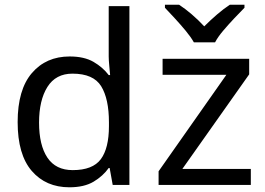

<svg xmlns="http://www.w3.org/2000/svg" viewBox="-20 -786 1125 816"><path d="M275 10Q175 10 115 -59.5Q55 -129 55 -267Q55 -405 115.5 -475.5Q176 -546 276 -546Q338 -546 377.5 -523Q417 -500 442 -467H448Q447 -480 444.5 -505.5Q442 -531 442 -546V-760H530V0H459L446 -72H442Q418 -38 378 -14Q338 10 275 10ZM289 -63Q374 -63 408.5 -109.5Q443 -156 443 -250V-266Q443 -366 410 -419.5Q377 -473 288 -473Q217 -473 181.5 -416.5Q146 -360 146 -265Q146 -169 181.5 -116Q217 -63 289 -63ZM1046 0H654V-58L942 -468H671V-536H1039V-470L755 -68H1046ZM804 -606Q791 -629 769 -655.5Q747 -682 723 -708Q699 -734 681 -753V-766H741Q767 -749 795 -725Q823 -701 848 -674Q875 -701 903 -725Q931 -749 957 -766H1019V-753Q1000 -734 975.5 -708Q951 -682 928.5 -655.5Q906 -629 894 -606Z"/></svg>

Font: Noto Sans IKEA
Style: Regular
Weight: 400
Designer: Monotype Design Team
Foundry: Monotype Imaging Inc.
Version: Version 2.001